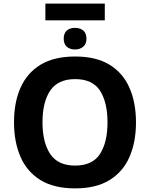

<svg xmlns="http://www.w3.org/2000/svg" viewBox="-20 -1040 836 1070"><path d="M564 -1020V-926.8H232.9V-1020ZM443.8 -870.1Q461.9 -855 461.9 -824.2Q461.9 -794.9 443.8 -779.8Q425.3 -764.2 397.9 -764.2Q370.6 -764.2 352.5 -779.3Q335 -795.4 335 -824.2Q335 -854.5 352.5 -870.1Q370.1 -884.8 397.9 -884.8Q425.8 -884.8 443.8 -870.1ZM701.2 -164.6Q665.5 -82.5 589.8 -36.1Q515.6 9.8 397.9 9.8Q281.7 9.8 206.1 -36.1Q130.4 -83 94.7 -165Q58.1 -248 58.1 -358.9Q58.1 -469.7 94.7 -551.8Q130.4 -632.8 206.5 -679.7Q282.2 -725.1 398.9 -725.1Q515.1 -725.1 589.8 -679.7Q665.5 -633.3 701.2 -551.3Q737.8 -468.8 737.8 -357.9Q737.8 -247.1 701.2 -164.6ZM216.8 -357.9Q216.8 -247.1 259.8 -181.6Q303.7 -117.2 397.9 -117.2Q495.1 -117.2 537.1 -181.6Q579.1 -246.6 579.1 -357.9Q579.1 -470.2 537.1 -535.2Q495.1 -599.1 398.9 -599.1Q303.2 -599.1 259.8 -535.2Q216.8 -471.2 216.8 -357.9Z"/></svg>

Font: Droid Sans Thai
Style: Bold
Weight: 700
Designer: Steve Matteson
Foundry: Ascender Corporation
Version: Version 1.00